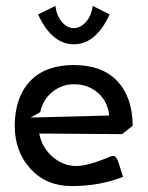

<svg xmlns="http://www.w3.org/2000/svg" viewBox="-20 -625 500 650"><path d="M29.8 -200.2Q30.8 -296.9 82.3 -350.8Q133.8 -404.8 230 -404.8Q325.7 -404.8 377 -350.6Q428.2 -296.4 429.2 -200.2V-199.2L393.1 -170.9L112.8 -172.9Q122.1 -125.5 158 -94.2Q193.8 -63 238.8 -63Q277.8 -63 351.6 -94.2Q358.4 -97.2 362.8 -97.2Q374.5 -97.2 382.3 -71.8L396.5 -26.4Q318.4 4.9 222.2 4.9Q136.7 4.9 83.3 -53.5Q29.8 -111.8 29.8 -200.2ZM116.2 -245.1 83.5 -227.1 349.6 -233.9Q345.2 -280.8 311.8 -310.3Q278.3 -339.8 230.5 -339.8Q189.5 -339.8 157.2 -313.7Q125 -287.6 116.2 -245.1ZM351.1 -576.2Q304.7 -475.1 230 -475.1Q155.3 -475.1 108.9 -576.2L167.5 -605Q171.9 -571.3 189.7 -550.5Q207.5 -529.8 230 -529.8Q252.4 -529.8 271 -550.8Q289.6 -571.8 293.9 -605Z"/></svg>

Font: Nikodecs
Style: Medium
Weight: 500
Version: Version 0.29